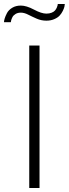

<svg xmlns="http://www.w3.org/2000/svg" viewBox="-53 -937 343 957"><path d="M50.8 -874Q35.6 -874 24.7 -867.4Q13.7 -860.8 9 -851.6Q4.4 -842.3 2.7 -835.9Q1 -829.6 1 -826.2H-33.2Q-33.2 -833 -29.8 -844.5Q-26.4 -856 -18.3 -871.6Q-10.3 -887.2 7.8 -898.2Q25.9 -909.2 50.8 -909.2Q78.6 -909.2 116.2 -889.2Q153.8 -869.1 178.2 -869.1Q193.4 -869.1 204.6 -873.8Q215.8 -878.4 221.2 -884.8Q226.6 -891.1 230 -898.7Q233.4 -906.2 234.1 -910.4Q234.9 -914.6 234.9 -917H270Q270 -912.1 268.1 -903.6Q266.1 -895 260 -882.6Q253.9 -870.1 244.4 -859.6Q234.9 -849.1 217.5 -841.6Q200.2 -834 178.2 -834Q152.8 -834 129.9 -844Q106.9 -854 87.4 -864Q67.9 -874 50.8 -874ZM92.8 0V-710H144V0Z"/></svg>

Font: Rawline Light
Style: Regular
Weight: 300
Designer: Matt McInerney, Pablo Impallari, Rodrigo Fuenzalida
Foundry: Matt McInerney, Pablo Impallari, Rodrigo Fuenzalida
Version: Version 4.020;PS 004.020;hotconv 1.0.88;makeotf.lib2.5.64775